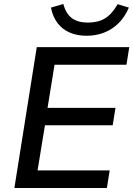

<svg xmlns="http://www.w3.org/2000/svg" viewBox="-20 -941 667 961"><path d="M52 0 164 -705H627L613 -617H253L218 -401H558L544 -314H205L168 -88H529L515 0ZM414 -762Q366 -762 329 -778Q292 -794 268 -825.5Q244 -857 235 -903L297 -921Q310 -872 340 -850Q370 -828 420 -828Q471 -828 505.5 -849Q540 -870 569 -920L625 -903Q604 -854 571.5 -823Q539 -792 499 -777Q459 -762 414 -762Z"/></svg>

Font: Nunito Sans 10pt SemiBold
Style: Italic
Weight: 600
Italic angle: -9°
Designer: Vernon Adams
Foundry: Vernon Adams
Version: Version 3.101;gftools[0.9.27]